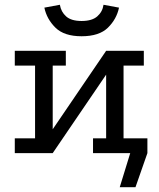

<svg xmlns="http://www.w3.org/2000/svg" viewBox="-20 -642 665 805"><path d="M482 143 526 0H427V-62H598V0L548 143ZM42 -429H256V-367H201V-100L425 -429H583V-367H498V-62H583V0H370V-62H425V-329L201 0H42V-62H127V-367H42ZM322 -490Q249 -490 212.5 -526Q176 -562 166 -610L231 -622Q236 -592 257.5 -573Q279 -554 322 -554Q366 -554 388 -573.5Q410 -593 414 -622L479 -610Q469 -562 432.5 -526Q396 -490 322 -490Z"/></svg>

Font: Podkova
Style: Regular
Weight: 400
Designer: Ilya Yudin
Foundry: Cyreal (www.cyreal.org)
Version: Version 2.103